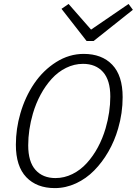

<svg xmlns="http://www.w3.org/2000/svg" viewBox="-20 -945 698 980"><path d="M293.9 -899.9 330.1 -924.8 444.8 -793.9 636.2 -924.8 658.2 -895 458 -735.8H421.9ZM407.2 -669.9Q500 -669.9 553 -614.5Q606 -559.1 606 -449.2Q606 -367.7 583 -289.1Q564.9 -226.1 533.4 -171.4Q502 -116.7 460.9 -75Q419.9 -33.2 367.7 -9Q315.4 15.1 259.8 15.1Q167.5 15.1 114.3 -40.5Q61 -96.2 61 -206.1Q61 -287.6 84 -366.2Q108.4 -450.7 154.5 -518.6Q200.7 -586.4 266.8 -628.2Q333 -669.9 407.2 -669.9ZM263.2 -36.1Q308.1 -36.1 349.6 -56.6Q391.1 -77.1 423.3 -112.8Q455.6 -148.4 479.7 -193.4Q503.9 -238.3 519 -290Q543 -372.6 543 -452.1Q543 -535.6 505.9 -577.4Q468.8 -619.1 403.8 -619.1Q358.9 -619.1 317.4 -598.6Q275.9 -578.1 243.7 -542.5Q211.4 -506.8 187.3 -461.9Q163.1 -417 147.9 -365.2Q124 -282.7 124 -203.1Q124 -119.6 161.1 -77.9Q198.2 -36.1 263.2 -36.1Z"/></svg>

Font: IntelOne Mono Light
Style: Italic
Weight: 300
Italic angle: -16°
Designer: Fred Shallcrass
Foundry: Frere-Jones Type LLC
Version: Version 1.200;hotconv 1.1.0;makeotfexe 2.6.0;FJTRelease1.2